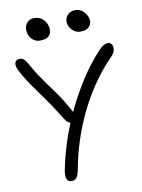

<svg xmlns="http://www.w3.org/2000/svg" viewBox="-100 -995 799 1077"><g transform="rotate(-10 299.0 -456.5)"><path d="M219 14Q206 14 198 6Q190 -2 189 -20.5Q188 -39 195 -69Q210 -142 237 -222.5Q264 -303 302.5 -383.5Q341 -464 390 -540Q439 -616 498 -680Q518 -701 530.5 -707Q543 -713 554 -713Q561 -713 566.5 -709.5Q572 -706 576 -699.5Q580 -693 580 -683Q580 -671 577.5 -662.5Q575 -654 566.5 -643.5Q558 -633 539 -614Q489 -560 445.5 -495.5Q402 -431 367 -359Q332 -287 306 -208.5Q280 -130 265 -48Q258 -11 248 1.5Q238 14 219 14ZM277 -309Q264 -309 254.5 -317Q245 -325 237 -338Q204 -392 178 -430Q152 -468 130.5 -497.5Q109 -527 89 -555.5Q69 -584 48 -620Q32 -649 27 -660.5Q22 -672 22 -684Q22 -697 29.5 -704.5Q37 -712 50 -712Q64 -712 73.5 -704Q83 -696 93 -679Q116 -637 136 -606.5Q156 -576 174.5 -550.5Q193 -525 212.5 -498.5Q232 -472 252.5 -439.5Q273 -407 297 -362Q300 -355 302 -346Q304 -337 302.5 -328.5Q301 -320 295 -314.5Q289 -309 277 -309ZM413 -803Q386 -803 366 -824.5Q346 -846 346 -872Q346 -895 362.5 -911Q379 -927 404 -927Q427 -927 443 -915Q459 -903 468 -885.5Q477 -868 477 -851Q477 -835 462.5 -819Q448 -803 413 -803ZM182 -793Q162 -793 147 -803Q132 -813 123.5 -830Q115 -847 115 -867Q115 -890 130 -906.5Q145 -923 169 -923Q195 -923 212 -911Q229 -899 237.5 -881Q246 -863 246 -844Q246 -820 231 -806.5Q216 -793 182 -793Z"/></g></svg>

Font: Shantell Sans Light
Style: Regular
Weight: 300
Designer: Stephen Nixon, Anya Danilova, Shantell Martin
Foundry: Arrow Type
Version: Version 1.011;[c5ecc13dd]